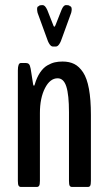

<svg xmlns="http://www.w3.org/2000/svg" viewBox="-20 -741 425 761"><path d="M189.5 -556.6Q175.8 -556.6 164.1 -593.8L128.9 -690.4Q127 -699.2 127 -705.1Q127 -716.3 134.3 -716.8Q134.3 -720.7 149.4 -720.7Q158.7 -720.7 167.5 -701.2L190.4 -643.1Q192.4 -635.3 195.8 -635.3Q197.8 -635.3 200.7 -643.1L223.6 -701.2Q231.4 -720.7 241.2 -720.7Q256.3 -720.7 256.3 -716.8Q264.2 -716.3 264.2 -703.6Q264.2 -698.2 262.2 -690.4L227.1 -593.8Q215.3 -556.6 201.7 -556.6ZM63 0Q57.1 0 54 -4.6Q50.8 -9.3 50.8 -23.9V-461.9Q50.8 -491.2 62.5 -491.2H83.5Q90.3 -491.2 94.7 -486.8Q99.1 -482.4 101.6 -468.3L111.3 -406.7Q112.3 -401.4 114.7 -401.4Q116.7 -401.4 117.7 -406.2Q126 -434.6 138.9 -453.6Q151.9 -472.7 167.5 -481.7Q183.1 -490.7 197 -493.9Q210.9 -497.1 228 -497.1Q254.9 -497.1 274.4 -487.3Q293.9 -477.5 309.3 -454.3Q324.7 -431.2 332.5 -388.9Q340.3 -346.7 340.3 -285.6V-23.9Q340.3 -9.3 337.4 -4.6Q334.5 0 328.1 0H265.6Q259.3 0 256.3 -4.6Q253.4 -9.3 253.4 -23.9V-296.4Q253.4 -365.2 242.9 -397.9Q232.4 -430.7 208.5 -430.7Q178.2 -430.7 158.2 -391.4Q138.2 -352.1 138.2 -293V-23.9Q138.2 -9.3 135 -4.6Q131.8 0 126 0Z"/></svg>

Font: BenchNine
Style: Bold
Weight: 700
Version: Version 1 ; ttfautohint (v0.92.18-e454-dirty) -l 8 -r 50 -G 